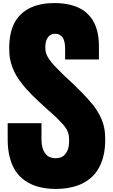

<svg xmlns="http://www.w3.org/2000/svg" viewBox="-20 -1220 735 1250"><path d="M404 -833V-903Q404 -1000 339 -1000Q309 -1000 292 -977Q275 -954 275 -911Q275 -898 277.5 -883Q280 -868 290 -851Q298 -836 314 -815.5Q330 -795 354 -772Q366 -759 381 -745Q395 -730 413 -714Q467 -665 512.5 -618Q558 -571 587 -535Q616 -497 633 -462Q650 -427 658 -390Q662 -371 663.5 -351Q665 -331 665 -309Q665 -249 652 -198.5Q639 -148 612 -108Q587 -70 546.5 -43Q506 -16 458 -4Q405 10 344 10Q221 10 144 -43Q68 -95 43 -198Q30 -248 30 -313V-418H250V-312Q250 -254 274 -222Q296 -190 342 -190Q358 -190 373 -194.5Q388 -199 398 -209Q407 -218 415 -231.5Q423 -245 427 -265Q428 -274 429 -284.5Q430 -295 430 -306Q430 -327 427 -342.5Q424 -358 415 -376Q405 -394 387.5 -413Q370 -432 347 -455Q334 -467 318.5 -481Q303 -495 285 -511Q229 -561 187.5 -602.5Q146 -644 117 -683Q88 -721 71.5 -756.5Q55 -792 47 -829Q43 -847 41.5 -867Q40 -887 40 -908Q40 -963 51.5 -1010.5Q63 -1058 88 -1094Q137 -1164 230 -1188Q276 -1200 335 -1200Q447 -1200 519 -1155Q543 -1140 570 -1108Q597 -1076 612 -1021Q624 -976 624 -921V-833Z"/></svg>

Font: Boldonse
Style: Regular
Weight: 400
Designer: Universitype Foundry
Foundry: Universitype Foundry
Version: Version 1.000; ttfautohint (v1.8.4.7-5d5b)